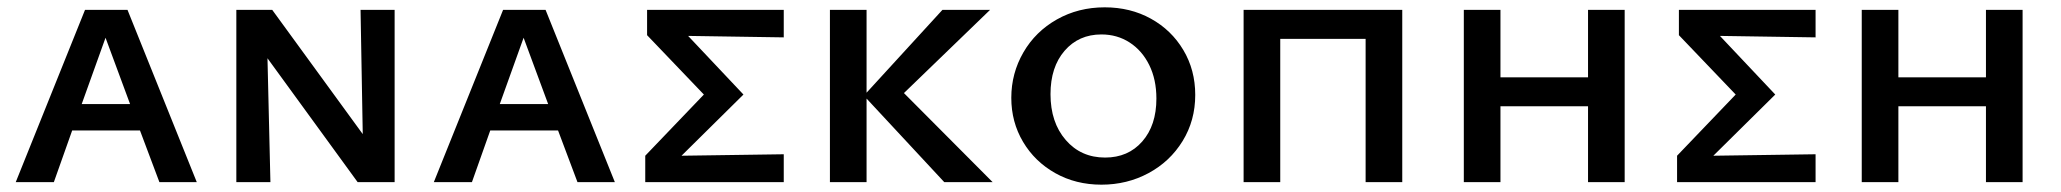

<svg xmlns="http://www.w3.org/2000/svg" viewBox="-20 -497 5624 524"><path d="M362 -141H177L127 0H23L212 -470H328L517 0H415ZM335 -213 268 -394 203 -213Z M1057 -470V0H956L710 -338L718 0H625V-470H723L970 -131L964 -470Z M1503 -141H1318L1268 0H1164L1353 -470H1469L1658 0H1556ZM1476 -213 1409 -394 1344 -213Z M2119 -395 1858 -399 2009 -239 1840 -72 2119 -76V0H1741V-72L1901 -239L1746 -401V-470H2119Z M2557 0 2345 -228V0H2245V-470H2345V-244L2552 -470H2682L2447 -243L2689 0Z M2740 -230Q2740 -297 2773 -354Q2806 -411 2864.5 -444Q2923 -477 2995 -477Q3065 -477 3121 -446Q3177 -415 3209.5 -360.5Q3242 -306 3242 -238Q3242 -168 3207.5 -112Q3173 -56 3114.5 -24.5Q3056 7 2986 7Q2916 7 2860 -24.5Q2804 -56 2772 -110Q2740 -164 2740 -230ZM3136 -228Q3136 -280 3116.5 -319.5Q3097 -359 3063 -381Q3029 -403 2986 -403Q2924 -403 2885.5 -358.5Q2847 -314 2847 -240Q2847 -163 2888.5 -115Q2930 -67 2996 -67Q3059 -67 3097.5 -111Q3136 -155 3136 -228Z M3807 0H3707V-391H3474V0H3374V-470H3807Z M4414 -470V0H4314V-207H4075V0H3975V-470H4075V-286H4314V-470Z M4935 -395 4674 -399 4825 -239 4656 -72 4935 -76V0H4557V-72L4717 -239L4562 -401V-470H4935Z M5500 -470V0H5400V-207H5161V0H5061V-470H5161V-286H5400V-470Z"/></svg>

Font: Ysabeau SC Semibold
Style: Regular
Weight: 600
Designer: Christian Thalmann (Catharsis Fonts)
Version: Version 0.003